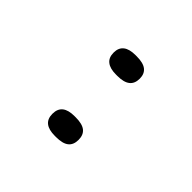

<svg xmlns="http://www.w3.org/2000/svg" viewBox="-7 -768 296 296"><g transform="rotate(-45 141.0 -619.5)"><path d="M74.5 -591Q63.5 -591 58.2 -597.8Q53 -604.5 53 -618.5V-621.5Q53 -634.5 58.2 -641.2Q63.5 -648 74.5 -648Q85.5 -648 90.8 -641.2Q96 -634.5 96 -621.5V-618.5Q96 -604.5 90.8 -597.8Q85.5 -591 74.5 -591ZM208 -591Q197 -591 191.8 -597.8Q186.5 -604.5 186.5 -618.5V-621.5Q186.5 -634.5 191.8 -641.2Q197 -648 208 -648Q218.5 -648 223.8 -641.2Q229 -634.5 229 -621.5V-618.5Q229 -604.5 223.8 -597.8Q218.5 -591 208 -591Z"/></g></svg>

Font: Anek Telugu Thin
Style: Regular
Weight: 250
Version: Version 1.003